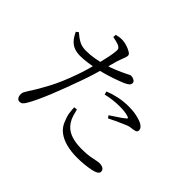

<svg xmlns="http://www.w3.org/2000/svg" viewBox="-169 -1044 1337 1337"><g transform="rotate(45 500.0 -375.5)"><path d="M149 30Q137 30 128.5 18Q120 6 120 -11Q120 -22 122.5 -30Q125 -38 131 -47Q137 -56 144 -69Q182 -126 222.5 -203Q263 -280 300 -385Q314 -423 326.5 -466Q339 -509 350 -552Q361 -595 368.5 -632Q376 -669 378 -694Q380 -711 375 -719Q370 -727 357 -734Q342 -740 325.5 -744Q309 -748 294 -751L296 -774Q312 -778 326.5 -780Q341 -782 359 -781Q377 -780 400.5 -772.5Q424 -765 441.5 -754.5Q459 -744 459 -732Q459 -723 455 -712Q451 -701 445.5 -686Q440 -671 433 -652Q425 -622 412 -574.5Q399 -527 382.5 -473Q366 -419 347 -368Q329 -318 309 -264.5Q289 -211 268.5 -161Q248 -111 228.5 -69.5Q209 -28 193 -2Q183 15 174 22.5Q165 30 149 30ZM709 22Q651 22 602.5 9.5Q554 -3 519.5 -30Q485 -57 470 -101Q457 -130 453 -158Q449 -186 448 -212L472 -215Q477 -194 484.5 -168Q492 -142 506 -120Q532 -79 577.5 -61Q623 -43 688 -43Q738 -43 768 -48Q798 -53 816 -57.5Q834 -62 849 -62Q861 -62 872.5 -58.5Q884 -55 891 -47.5Q898 -40 898 -28Q898 -13 881.5 -4Q865 5 843 9Q820 14 786 18Q752 22 709 22ZM223 -494Q194 -494 168.5 -502.5Q143 -511 122 -532.5Q101 -554 84 -592L101 -605Q133 -577 160 -563Q187 -549 223 -548Q268 -548 310 -555.5Q352 -563 384 -572Q434 -587 473 -603.5Q512 -620 540 -634Q551 -640 559.5 -644Q568 -648 574 -648Q583 -648 593 -644.5Q603 -641 610 -635Q617 -629 617 -620Q617 -606 606.5 -596.5Q596 -587 569 -575Q557 -570 524.5 -558Q492 -546 451 -533.5Q410 -521 370 -513Q340 -506 299.5 -500Q259 -494 223 -494ZM656 -342Q673 -354 695 -368Q717 -382 736 -395.5Q755 -409 761 -415Q772 -425 757 -429Q739 -436 715.5 -438.5Q692 -441 669 -441Q636 -441 602 -437Q568 -433 535 -425L529 -449Q565 -464 612.5 -474.5Q660 -485 710 -485Q760 -485 793.5 -477Q827 -469 845 -461Q863 -452 872 -441Q881 -430 881 -417Q881 -404 869.5 -399Q858 -394 840 -392Q826 -391 813.5 -388Q801 -385 781 -376Q758 -367 726.5 -352Q695 -337 669 -324Z"/></g></svg>

Font: Noto Serif TC
Style: Regular
Weight: 400
Designer: Ryoko NISHIZUKA  (kana & ideographs); Frank Grießhammer (Latin, Greek & Cyrillic); Wenlong ZHANG  (bopomofo); Sandoll Co
Foundry: Adobe
Version: Version 2.003-H1;hotconv 1.1.1;makeotfexe 2.6.0